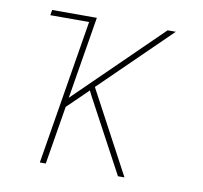

<svg xmlns="http://www.w3.org/2000/svg" viewBox="-65 -599 706 668"><g transform="rotate(10 288.0 -265.0)"><path d="M117 0H138L172 -206L245 -277L254 -259L393 0H416L260 -292L504 -530H475L177 -239L225 -530H67L64 -511H201Z"/></g></svg>

Font: Iosevka Sparkle Thin
Style: Italic
Weight: 100
Italic angle: -9°
Designer: Belleve Invis
Foundry: Belleve Invis
Version: Version 4.5.0; ttfautohint (v1.8.3)